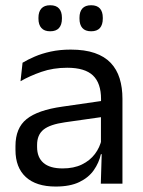

<svg xmlns="http://www.w3.org/2000/svg" viewBox="-20 -684 534 715"><path d="M436 0H355.4L359 -118.6L355.9 -131.1V-286.5L356.3 -314.9Q356.3 -374.3 326.2 -403Q296 -431.7 230.4 -431.7Q178.2 -431.7 134.4 -416.5Q90.6 -401.3 56.4 -381.5L64 -450.4Q83.1 -462 109.4 -473.3Q135.7 -484.7 169.3 -492Q202.9 -499.3 243.3 -499.3Q295.8 -499.3 332.6 -486.6Q369.4 -473.9 392.2 -449.9Q415 -425.8 425.5 -392Q436 -358.1 436 -316.2ZM187.4 10.7Q114.9 10.7 76.3 -24.6Q37.6 -60 37.6 -125.7V-140Q37.6 -207.4 79.3 -240.7Q121 -274.1 212.2 -286.9L366.5 -309.2L370.9 -249.8L222 -228.6Q166.2 -220.7 142.2 -201.4Q118.1 -182 118.1 -144.5V-136.6Q118.1 -97.9 141.9 -77.4Q165.7 -56.8 213.1 -56.8Q254.9 -56.8 284.9 -71.4Q314.9 -86 333.4 -110.5Q352 -135.1 358.5 -165.2L371.2 -109.8H355.7Q348.6 -77.8 329.3 -50.3Q310.1 -22.8 275.5 -6.1Q240.9 10.7 187.4 10.7ZM166.7 -567.5Q145.1 -567.5 134.2 -579.7Q123.2 -591.9 123.2 -614.6V-618Q123.2 -640.4 134.2 -652.4Q145.1 -664.5 166.7 -664.5Q189.1 -664.5 199.8 -652.4Q210.6 -640.4 210.6 -618V-614.6Q210.6 -591.9 199.8 -579.7Q189.1 -567.5 166.7 -567.5ZM319.4 -567.5Q297.5 -567.5 286.7 -579.7Q276 -591.9 276 -614.6V-618Q276 -640.4 286.7 -652.4Q297.5 -664.5 319.4 -664.5Q341.3 -664.5 352.1 -652.4Q362.8 -640.4 362.8 -618V-614.6Q362.8 -591.9 352.1 -579.7Q341.3 -567.5 319.4 -567.5Z"/></svg>

Font: Anek Devanagari Medium
Style: Regular
Weight: 500
Designer: Kailash Malviya (Devanagari) & Yesha Goshar (Latin)
Foundry: Ek Type
Version: Version 1.003